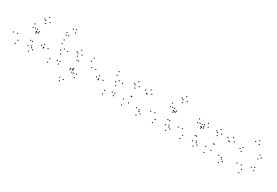

<svg xmlns="http://www.w3.org/2000/svg" viewBox="83 -2181 5413 3756"><g transform="rotate(30 2790.0 -303.0)"><path d="M430.3 -182.8V-202.8H410.3V-182.8ZM470.7 -182.8V-202.8H450.7V-182.8ZM487.7 -382.3V-402.3H467.7V-382.3ZM457.3 -382.3V-402.3H437.3V-382.3ZM213 -59.2V-79.2H193V-59.2ZM144 -170V-190H124V-170ZM346.7 -423.8V-443.8H326.7V-423.8ZM437.8 -388V-408H417.8V-388ZM437.8 -436.7V-456.7H417.8V-436.7ZM392.2 -436.7V-456.7H372.2V-436.7ZM445.7 -355.5V-375.5H425.7V-355.5ZM495.3 -411.5V-431.5H475.3V-411.5ZM344.7 -503.7V-523.7H324.7V-503.7ZM57.5 -156.3V-176.3H37.5V-156.3ZM199.2 21.7V1.7H179.2V21.7ZM556.5 -40.5V-60.5H536.5V-40.5ZM503 -99.2V-119.2H483V-99.2ZM520 -65.5V-85.5H500V-65.5ZM584.3 -675.2V-695.2H564.3V-675.2ZM526.8 -755V-775H506.8V-755ZM462.7 -684.7V-704.7H442.7V-684.7ZM513 -610.5V-630.5H493V-610.5ZM493.7 -666.2V-686.2H473.7V-666.2ZM436.7 -70.7V-90.7H416.7V-70.7ZM498.3 22.7V2.7H478.3V22.7Z M1133.2 -52.3V-72.3H1113.2V-52.3ZM1135.2 -110.7V-130.7H1115.2V-110.7ZM1078 -105.8V-125.8H1058V-105.8ZM934 -57.5V-77.5H914V-57.5ZM806.3 -211.5V-231.5H786.3V-211.5ZM996.3 -436.2V-456.2H976.3V-436.2ZM1086.3 -363.3V-383.3H1066.3V-363.3ZM1036.2 -312.3V-332.3H1016.2V-312.3ZM707 -252.7V-272.7H687V-252.7ZM665 -207.7V-227.7H645V-207.7ZM717.8 -174.3V-194.3H697.8V-174.3ZM1074.5 -244.3V-264.3H1054.5V-244.3ZM1167.3 -355V-375H1147.3V-355ZM993.7 -515.7V-535.7H973.7V-515.7ZM717.8 -194.8V-214.8H697.8V-194.8ZM930.3 22.3V2.3H910.3V22.3ZM973.3 -669.2V-689.2H953.3V-669.2ZM1043.2 -791.8V-811.8H1023.2V-791.8ZM1105.5 -809V-829H1085.5V-809ZM1121 -746V-766H1101V-746ZM1030.7 -631.5V-651.5H1010.7V-631.5ZM979.3 -619.3V-639.3H959.3V-619.3Z M1819.5 -324.7V-344.7H1799.5V-324.7ZM1680.5 -503.7V-523.7H1660.5V-503.7ZM1446.7 -300V-320H1426.7V-300ZM1410.5 -300V-320H1390.5V-300ZM1382.8 -99.7V-119.7H1362.8V-99.7ZM1419.7 -99.7V-119.7H1399.7V-99.7ZM1663.8 -423.2V-443.2H1643.8V-423.2ZM1732.7 -315.3V-335.3H1712.7V-315.3ZM1537.7 -58.2V-78.2H1517.7V-58.2ZM1439.2 -94V-114H1419.2V-94ZM1439.2 -45.3V-65.3H1419.2V-45.3ZM1479.8 -45.3V-65.3H1459.8V-45.3ZM1432.7 -127.5V-147.5H1412.7V-127.5ZM1383 -69.2V-89.2H1363V-69.2ZM1534 21.7V1.7H1514V21.7ZM1365.8 162.2V142.2H1345.8V162.2ZM1445.3 -435.8V-455.8H1425.3V-435.8ZM1391 -515.7V-535.7H1371V-515.7ZM1328.3 -443.2V-463.2H1308.3V-443.2ZM1376.2 -371.2V-391.2H1356.2V-371.2ZM1356.7 -426.8V-446.8H1336.7V-426.8ZM1281.3 155.8V135.8H1261.3V155.8ZM1313.7 223V203H1293.7V223Z M2373.2 -52.3V-72.3H2353.2V-52.3ZM2375.2 -110.7V-130.7H2355.2V-110.7ZM2318 -105.8V-125.8H2298V-105.8ZM2174 -57.5V-77.5H2154V-57.5ZM2046.3 -211.5V-231.5H2026.3V-211.5ZM2236.3 -436.2V-456.2H2216.3V-436.2ZM2326.3 -363.3V-383.3H2306.3V-363.3ZM2276.2 -312.3V-332.3H2256.2V-312.3ZM1947 -252.7V-272.7H1927V-252.7ZM1905 -207.7V-227.7H1885V-207.7ZM1957.8 -174.3V-194.3H1937.8V-174.3ZM2314.5 -244.3V-264.3H2294.5V-244.3ZM2407.3 -355V-375H2387.3V-355ZM2233.7 -515.7V-535.7H2213.7V-515.7ZM1957.8 -194.8V-214.8H1937.8V-194.8ZM2170.3 22.3V2.3H2150.3V22.3Z M3002.3 -4V-24H2982.3V-4ZM2945.5 -64.8V-84.8H2925.5V-64.8ZM2961.8 -34.5V-54.5H2941.8V-34.5ZM3011.5 -453.3V-473.3H2991.5V-453.3ZM2957 -519.8V-539.8H2937V-519.8ZM2863 -464.5V-484.5H2843V-464.5ZM2694.2 -215.3V-235.3H2674.2V-215.3ZM2682.2 -219.5V-239.5H2662.2V-219.5ZM2724.2 -459V-479H2704.2V-459ZM2669.7 -536.7V-556.7H2649.7V-536.7ZM2610.5 -471.2V-491.2H2590.5V-471.2ZM2663.7 -392.5V-412.5H2643.7V-392.5ZM2637.5 -449.2V-469.2H2617.5V-449.2ZM2574.5 -97.5V-117.5H2554.5V-97.5ZM2602.5 23.5V3.5H2582.5V23.5ZM2701.5 -80.8V-100.8H2681.5V-80.8ZM2913 -415.2V-435.2H2893V-415.2ZM2927.7 -410.8V-430.8H2907.7V-410.8ZM2881.3 -75.7V-95.7H2861.3V-75.7ZM2946.2 53.7V33.7H2926.2V53.7Z M3530.3 -182.8V-202.8H3510.3V-182.8ZM3570.7 -182.8V-202.8H3550.7V-182.8ZM3587.7 -382.3V-402.3H3567.7V-382.3ZM3557.3 -382.3V-402.3H3537.3V-382.3ZM3313 -59.2V-79.2H3293V-59.2ZM3244 -170V-190H3224V-170ZM3446.7 -423.8V-443.8H3426.7V-423.8ZM3537.8 -388V-408H3517.8V-388ZM3537.8 -436.7V-456.7H3517.8V-436.7ZM3492.2 -436.7V-456.7H3472.2V-436.7ZM3545.7 -355.5V-375.5H3525.7V-355.5ZM3595.3 -411.5V-431.5H3575.3V-411.5ZM3444.7 -503.7V-523.7H3424.7V-503.7ZM3157.5 -156.3V-176.3H3137.5V-156.3ZM3299.2 21.7V1.7H3279.2V21.7ZM3656.5 -40.5V-60.5H3636.5V-40.5ZM3603 -99.2V-119.2H3583V-99.2ZM3620 -65.5V-85.5H3600V-65.5ZM3684.3 -675.2V-695.2H3664.3V-675.2ZM3626.8 -755V-775H3606.8V-755ZM3562.7 -684.7V-704.7H3542.7V-684.7ZM3613 -610.5V-630.5H3593V-610.5ZM3593.7 -666.2V-686.2H3573.7V-666.2ZM3536.7 -70.7V-90.7H3516.7V-70.7ZM3598.3 22.7V2.7H3578.3V22.7Z M4150.3 -182.8V-202.8H4130.3V-182.8ZM4181.2 -182.8V-202.8H4161.2V-182.8ZM4213.7 -382.3V-402.3H4193.7V-382.3ZM4177.3 -382.3V-402.3H4157.3V-382.3ZM3933.8 -61.8V-81.8H3913.8V-61.8ZM3865 -168.2V-188.2H3845V-168.2ZM4065.7 -422.5V-442.5H4045.7V-422.5ZM4157.8 -388V-408H4137.8V-388ZM4157.8 -435.3V-455.3H4137.8V-435.3ZM4109.8 -435.3V-455.3H4089.8V-435.3ZM4166.2 -355.5V-375.5H4146.2V-355.5ZM4210.5 -412.5V-432.5H4190.5V-412.5ZM4061.3 -503.7V-523.7H4041.3V-503.7ZM3777.5 -156V-176H3757.5V-156ZM3917.5 21.7V1.7H3897.5V21.7ZM4273.2 -34.7V-54.7H4253.2V-34.7ZM4222.5 -97V-117H4202.5V-97ZM4236 -65.5V-85.5H4216V-65.5ZM4286.7 -446.8V-466.8H4266.7V-446.8ZM4253.7 -514.2V-534.2H4233.7V-514.2ZM4202.2 -453.7V-473.7H4182.2V-453.7ZM4153.7 -63V-83H4133.7V-63ZM4216.3 22V2H4196.3V22Z M4862.3 -4V-24H4842.3V-4ZM4805.5 -64.8V-84.8H4785.5V-64.8ZM4821.8 -34.5V-54.5H4801.8V-34.5ZM4871.5 -453.3V-473.3H4851.5V-453.3ZM4817 -519.8V-539.8H4797V-519.8ZM4723 -464.5V-484.5H4703V-464.5ZM4554.2 -215.3V-235.3H4534.2V-215.3ZM4542.2 -219.5V-239.5H4522.2V-219.5ZM4584.2 -459V-479H4564.2V-459ZM4529.7 -536.7V-556.7H4509.7V-536.7ZM4470.5 -471.2V-491.2H4450.5V-471.2ZM4523.7 -392.5V-412.5H4503.7V-392.5ZM4497.5 -449.2V-469.2H4477.5V-449.2ZM4434.5 -97.5V-117.5H4414.5V-97.5ZM4462.5 23.5V3.5H4442.5V23.5ZM4561.5 -80.8V-100.8H4541.5V-80.8ZM4773 -415.2V-435.2H4753V-415.2ZM4787.7 -410.8V-430.8H4767.7V-410.8ZM4741.3 -75.7V-95.7H4721.3V-75.7ZM4806.2 53.7V33.7H4786.2V53.7Z M5484.5 -154.5V-174.5H5464.5V-154.5ZM5470.2 -220.8V-240.8H5450.2V-220.8ZM5409.3 -194V-214H5389.3V-194ZM5264.2 -60V-80H5244.2V-60ZM5216.8 -132.2V-152.2H5196.8V-132.2ZM5321.2 -654.3V-674.3H5301.2V-654.3ZM5293.5 -721.2V-741.2H5273.5V-721.2ZM5232.5 -669.3V-689.3H5212.5V-669.3ZM5127.2 -121.3V-141.3H5107.2V-121.3ZM5252.8 25.3V5.3H5232.8V25.3ZM5440 -395V-415H5420V-395ZM5487.2 -444.3V-464.3H5467.2V-444.3ZM5436.5 -482.2V-502.2H5416.5V-482.2ZM5077.3 -445.7V-465.7H5057.3V-445.7ZM5035.2 -399.3V-419.3H5015.2V-399.3ZM5083.5 -359.2V-379.2H5063.5V-359.2Z"/></g></svg>

Font: Monaspace Radon Dots Var
Style: Regular
Weight: 400
Designer: Riley Cran and the Lettermatic Team
Version: Version 1.100 (Monaspace Radon Dots)